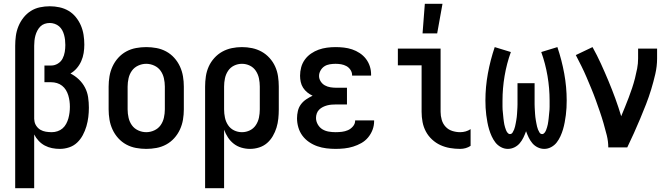

<svg xmlns="http://www.w3.org/2000/svg" viewBox="-20 -776 3540 1011"><path d="M60 215V-535Q60 -561 63.5 -587Q67 -613 77 -637.5Q87 -662 103.5 -683Q120 -704 142 -718Q164 -732 190 -737.5Q216 -743 242 -743Q268 -743 293.5 -737.5Q319 -732 341 -719Q363 -706 379.5 -685.5Q396 -665 406 -641.5Q416 -618 420 -592.5Q424 -567 424 -541Q424 -519 420.5 -497Q417 -475 408 -454.5Q399 -434 384.5 -417Q370 -400 351 -389Q375 -377 395 -358Q415 -339 427.5 -315Q440 -291 444 -264Q448 -237 448 -209Q448 -184 445 -159.5Q442 -135 435 -111Q428 -87 416 -64.5Q404 -42 386 -25Q368 -8 344 0Q320 8 295 8Q274 8 254 4Q234 0 216 -9.5Q198 -19 183.5 -34.5Q169 -50 160 -68V215ZM253 -80Q268 -80 283 -85Q298 -90 309.5 -100Q321 -110 328.5 -124Q336 -138 340 -152.5Q344 -167 346 -182.5Q348 -198 348 -214Q348 -229 346 -244Q344 -259 339.5 -274Q335 -289 327 -302Q319 -315 307 -324.5Q295 -334 280 -338.5Q265 -343 250 -343H214V-431H250Q268 -431 284.5 -441Q301 -451 309.5 -467.5Q318 -484 321 -502.5Q324 -521 324 -539Q324 -553 322.5 -566Q321 -579 317.5 -592Q314 -605 307.5 -617Q301 -629 291 -637.5Q281 -646 268 -650.5Q255 -655 242 -655Q228 -655 215 -650.5Q202 -646 192.5 -636.5Q183 -627 176.5 -614.5Q170 -602 166.5 -589Q163 -576 161.5 -562.5Q160 -549 160 -535V-150L161 -142Q162 -127 171 -113.5Q180 -100 193 -92.5Q206 -85 221.5 -82.5Q237 -80 253 -80Z M750 8Q723 8 696 3Q669 -2 645 -15Q621 -28 602.5 -48.5Q584 -69 572.5 -94Q561 -119 556.5 -146Q552 -173 552 -200V-320Q552 -347 556.5 -374Q561 -401 572.5 -426Q584 -451 602.5 -471.5Q621 -492 645 -505Q669 -518 696 -523Q723 -528 750 -528Q777 -528 804 -523Q831 -518 855 -505Q879 -492 897.5 -471.5Q916 -451 927.5 -426Q939 -401 943.5 -374Q948 -347 948 -320V-200Q948 -173 943.5 -146Q939 -119 927.5 -94Q916 -69 897.5 -48.5Q879 -28 855 -15Q831 -2 804 3Q777 8 750 8ZM750 -80Q772 -80 792.5 -89.5Q813 -99 825.5 -116.5Q838 -134 843 -156Q848 -178 848 -200V-320Q848 -342 843 -364Q838 -386 825.5 -403.5Q813 -421 792.5 -430.5Q772 -440 750 -440Q728 -440 707.5 -430.5Q687 -421 674.5 -403.5Q662 -386 657 -364Q652 -342 652 -320V-200Q652 -178 657 -156Q662 -134 674.5 -116.5Q687 -99 707.5 -89.5Q728 -80 750 -80Z M1060 215V-320Q1060 -347 1064 -374Q1068 -401 1079 -425.5Q1090 -450 1108.5 -470.5Q1127 -491 1150.5 -504Q1174 -517 1200.5 -522.5Q1227 -528 1254 -528Q1281 -528 1307.5 -522.5Q1334 -517 1357.5 -504Q1381 -491 1399.5 -470.5Q1418 -450 1429 -425.5Q1440 -401 1444 -374Q1448 -347 1448 -320V-200Q1448 -176 1445.5 -151.5Q1443 -127 1436 -104Q1429 -81 1416.5 -59.5Q1404 -38 1386 -22.5Q1368 -7 1344.5 0.5Q1321 8 1296 8Q1274 8 1251.5 1.5Q1229 -5 1211 -19Q1193 -33 1180.5 -52Q1168 -71 1160 -93V215ZM1254 -80Q1276 -80 1295.5 -89.5Q1315 -99 1327 -117Q1339 -135 1343.5 -156.5Q1348 -178 1348 -200V-320Q1348 -342 1343.5 -363.5Q1339 -385 1327 -403Q1315 -421 1295.5 -430.5Q1276 -440 1254 -440Q1232 -440 1212.5 -430.5Q1193 -421 1181 -403Q1169 -385 1164.5 -363.5Q1160 -342 1160 -320V-200Q1160 -178 1164.5 -156.5Q1169 -135 1181 -117Q1193 -99 1212.5 -89.5Q1232 -80 1254 -80Z M1747 8Q1723 8 1698.5 5Q1674 2 1651 -6Q1628 -14 1607.5 -28Q1587 -42 1572.5 -61.5Q1558 -81 1551 -105Q1544 -129 1544 -153Q1544 -172 1548.5 -191.5Q1553 -211 1564.5 -226.5Q1576 -242 1592.5 -253Q1609 -264 1626 -272Q1611 -279 1598 -289.5Q1585 -300 1576 -314Q1567 -328 1563.5 -344.5Q1560 -361 1560 -377Q1560 -400 1566 -422Q1572 -444 1585.5 -462.5Q1599 -481 1618 -494Q1637 -507 1658 -514.5Q1679 -522 1701.5 -525Q1724 -528 1747 -528Q1769 -528 1791 -525.5Q1813 -523 1834 -516Q1855 -509 1874 -496.5Q1893 -484 1906.5 -466.5Q1920 -449 1927 -428Q1934 -407 1934 -385V-378H1834V-381Q1834 -395 1825.5 -408Q1817 -421 1804 -428Q1791 -435 1776.5 -437.5Q1762 -440 1747 -440Q1732 -440 1716.5 -437.5Q1701 -435 1688.5 -427Q1676 -419 1668 -405Q1660 -391 1660 -376Q1660 -361 1668.5 -347.5Q1677 -334 1690.5 -326.5Q1704 -319 1719.5 -316.5Q1735 -314 1750 -314H1807V-226H1750Q1738 -226 1726 -225Q1714 -224 1702.5 -221Q1691 -218 1680 -212.5Q1669 -207 1660.5 -198.5Q1652 -190 1648 -178.5Q1644 -167 1644 -155Q1644 -137 1653.5 -120.5Q1663 -104 1678 -95Q1693 -86 1711 -83Q1729 -80 1747 -80Q1764 -80 1780.5 -82Q1797 -84 1812 -90.5Q1827 -97 1838.5 -110.5Q1850 -124 1850 -140V-142H1950V-138Q1950 -114 1941.5 -92Q1933 -70 1918 -52Q1903 -34 1882.5 -22.5Q1862 -11 1839.5 -4Q1817 3 1793.5 5.5Q1770 8 1747 8Z M2403 8Q2376 8 2349.5 3.5Q2323 -1 2299 -12Q2275 -23 2255 -41.5Q2235 -60 2222.5 -83.5Q2210 -107 2205 -133.5Q2200 -160 2200 -187V-432H2075V-520H2300V-187Q2300 -166 2306 -145Q2312 -124 2326.5 -108.5Q2341 -93 2361.5 -86.5Q2382 -80 2403 -80Q2418 -80 2432 -84Q2446 -88 2458 -96V-8Q2446 0 2432 4Q2418 8 2403 8ZM2205 -600 2217 -756H2310L2282 -600Z M2654 8Q2635 8 2617.5 -1.5Q2600 -11 2588.5 -26Q2577 -41 2569 -58.5Q2561 -76 2555.5 -94.5Q2550 -113 2546.5 -132Q2543 -151 2540.5 -170Q2538 -189 2537 -208.5Q2536 -228 2536 -247Q2536 -318 2549 -389Q2562 -460 2585 -528L2670 -502Q2648 -441 2637 -376Q2626 -311 2626 -246Q2626 -238 2626 -230Q2626 -222 2626 -214Q2626 -206 2626.5 -198.5Q2627 -191 2628 -183Q2629 -175 2629.5 -167.5Q2630 -160 2631 -152Q2632 -144 2633 -136.5Q2634 -129 2635.5 -121Q2637 -113 2639.5 -105.5Q2642 -98 2644.5 -91Q2647 -84 2652.5 -77Q2658 -70 2665 -70Q2674 -70 2679 -78Q2684 -86 2687 -93.5Q2690 -101 2692 -109.5Q2694 -118 2695.5 -126Q2697 -134 2698.5 -142.5Q2700 -151 2701 -159.5Q2702 -168 2702.5 -176Q2703 -184 2703.5 -192.5Q2704 -201 2704.5 -209.5Q2705 -218 2705 -226.5Q2705 -235 2705 -243.5Q2705 -252 2705 -260V-338H2795V-260Q2795 -252 2795 -243.5Q2795 -235 2795 -226.5Q2795 -218 2795.5 -209.5Q2796 -201 2796.5 -192.5Q2797 -184 2797.5 -176Q2798 -168 2799 -159.5Q2800 -151 2801.5 -142.5Q2803 -134 2804.5 -126Q2806 -118 2808 -109.5Q2810 -101 2813 -93.5Q2816 -86 2821 -78Q2826 -70 2835 -70Q2842 -70 2847.5 -77Q2853 -84 2855.5 -91Q2858 -98 2860.5 -105.5Q2863 -113 2864.5 -121Q2866 -129 2867 -136.5Q2868 -144 2869 -152Q2870 -160 2870.5 -167.5Q2871 -175 2872 -183Q2873 -191 2873.5 -198.5Q2874 -206 2874 -214Q2874 -222 2874 -230Q2874 -238 2874 -246Q2874 -311 2863 -376Q2852 -441 2830 -502L2915 -528Q2938 -460 2951 -389Q2964 -318 2964 -247Q2964 -228 2963 -208.5Q2962 -189 2959.5 -170Q2957 -151 2953.5 -132Q2950 -113 2944.5 -94.5Q2939 -76 2931 -58.5Q2923 -41 2911.5 -26Q2900 -11 2882.5 -1.5Q2865 8 2846 8Q2828 8 2811.5 0Q2795 -8 2783.5 -21.5Q2772 -35 2764 -51.5Q2756 -68 2750 -85Q2744 -68 2736 -51.5Q2728 -35 2716.5 -21.5Q2705 -8 2688.5 0Q2672 8 2654 8Z M3183 0Q3183 -32 3175 -64Q3167 -96 3158 -127Q3149 -158 3138.5 -188.5Q3128 -219 3117 -249.5Q3106 -280 3093.5 -310Q3081 -340 3068.5 -369.5Q3056 -399 3041.5 -428Q3027 -457 3012 -486L3100 -528Q3124 -485 3144.5 -440Q3165 -395 3184 -349.5Q3203 -304 3220 -257.5Q3237 -211 3251 -164Q3261 -188 3271 -212.5Q3281 -237 3290.5 -262Q3300 -287 3308.5 -312.5Q3317 -338 3323.5 -363.5Q3330 -389 3335 -415Q3340 -441 3340 -468V-520H3440V-468Q3440 -427 3430.5 -386Q3421 -345 3409 -305.5Q3397 -266 3382 -227.5Q3367 -189 3351 -151Q3335 -113 3318 -75Q3301 -37 3283 0Z"/></svg>

Font: Iosevka Term Curly Semibold
Style: Regular
Weight: 600
Designer: Belleve Invis
Foundry: Belleve Invis
Version: Version 32.3.0